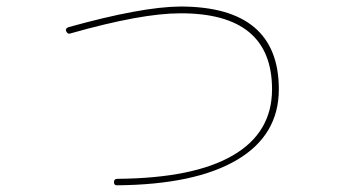

<svg xmlns="http://www.w3.org/2000/svg" viewBox="-20 -550 1040 580"><path d="M193.4 -449.2Q184.6 -445.3 179.7 -456.1Q176.8 -463.9 186.5 -467.8Q407.2 -529.3 524.4 -530.3Q822.3 -530.3 822.3 -280.3Q822.3 -141.6 695.8 -66.9Q569.3 7.8 333 9.8Q324.2 9.8 324.2 0Q324.2 -9.8 335 -9.8Q565.4 -11.7 683.6 -80.6Q801.8 -149.4 801.8 -280.3Q801.8 -510.7 524.4 -509.8Q407.2 -509.8 193.4 -449.2Z"/></svg>

Font: Rounded-X Mgen+ 1mn thin
Style: Regular
Weight: 100
Designer: [Source Han Sans]
Ryoko NISHIZUKA  (kana & ideographs); Paul D. Hunt (Latin, Greek & Cyrillic); Wenlong ZHANG  (bopomofo
Version: Version 1.059.20150602